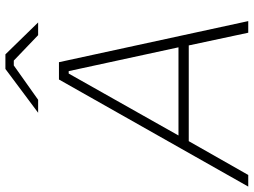

<svg xmlns="http://www.w3.org/2000/svg" viewBox="-167 -804 938 710"><g transform="rotate(-90 302.0 -449.0)"><path d="M-33 0H10L135 -220H489L536 0H579L427 -700H363ZM240 -777H288L415 -867H433L527 -777H574L456 -898H402ZM156 -258 385 -664H394L482 -258Z"/></g></svg>

Font: Fixel Display ExtraLight
Style: Italic
Weight: 200
Italic angle: -10°
Designer: AlfaBravo + MacPaw
Foundry: Kyrylo Tkachov, Marchela Mozhyna, Serhii Makarenko, Maria Weinstein, Zakhar Kryvoshyya
Version: Version 1.210;Glyphs 3.2 (3217)